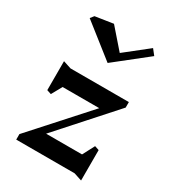

<svg xmlns="http://www.w3.org/2000/svg" viewBox="-214 -1011 1039 1148"><g transform="rotate(30 305.5 -437.0)"><path d="M455 -120 498 -202 528 -192V18L473 0H70V-38L406 -411H153L113 -339L83 -349V-549L138 -531H541V-493L207 -120ZM314 -670 87 -849 106 -873 230 -892 347 -758 505 -883 535 -845Z"/></g></svg>

Font: Inknut
Style: Antiqua
Weight: 400
Designer: Claus Eggers Srensen
Foundry: Claus Eggers Srensen
Version: Version 1.000; ttfautohint (v1.2) -l 7 -r 28 -G 50 -x 13 -D 